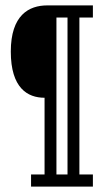

<svg xmlns="http://www.w3.org/2000/svg" viewBox="-20 -691 386 711"><path d="M324 0V-45H274V-626H324V-671H155C87 -671 20 -635 20 -500C20 -365 82 -329 145 -329V-45H95V0ZM189 -626H230V-45H189Z"/></svg>

Font: Stint Ultra Condensed
Style: Regular
Weight: 400
Width: 1
Designer: Astigmatic (AOETI)
Foundry: Astigmatic (AOETI)
Version: Version 1.000